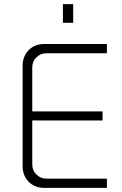

<svg xmlns="http://www.w3.org/2000/svg" viewBox="-20 -914 594 934"><path d="M195 0Q149 0 119.5 -30Q90 -60 90 -106V-594Q90 -640 119.5 -670Q149 -700 195 -700H500V-655H207Q177 -655 157 -635Q137 -615 137 -586V-114Q137 -85 157 -65Q177 -45 207 -45H500V0ZM116 -328V-372H479V-328ZM286 -803V-894H336V-803Z"/></svg>

Font: SUSE ExtraLight
Style: Regular
Weight: 250
Designer: Rene Bieder
Foundry: SUSE
Version: Version 1.000